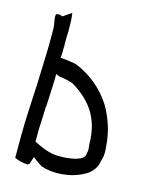

<svg xmlns="http://www.w3.org/2000/svg" viewBox="-100 -692 611 773"><g transform="rotate(15 205.5 -305.5)"><path d="M34 -2C48 5 69 11 90 11C91 10 94 7 96 6L106 -24L125 -10C131 -6 138 -1 146 4C164 10 189 14 208 14C254 14 291 4 322 -13C344 -24 365 -46 370 -74C372 -82 374 -90 376 -99C379 -116 376 -138 374 -160C368 -215 348 -264 326 -302C289 -360 238 -402 176 -428C162 -433 142 -434 123 -437C120 -437 116 -438 113 -438H106C108 -449 108 -463 108 -476C109 -483 108 -492 108 -500C108 -516 108 -533 109 -549C109 -578 109 -601 105 -625L70 -601C61 -604 57 -608 44 -603C40 -597 42 -584 45 -570V-569C46 -560 48 -553 48 -542V-488C48 -443 45 -394 44 -351L43 -317C40 -242 34 -168 34 -92ZM96 -86V-127C96 -143 97 -158 98 -172C98 -189 100 -218 100 -233H101C103 -270 104 -304 106 -342V-370C110 -368 111 -369 117 -366L118 -365C135 -363 161 -358 177 -352H178C249 -310 308 -248 308 -133C308 -127 311 -116 310 -105C309 -100 308 -94 307 -88V-87C302 -68 277 -64 266 -60H265C247 -56 228 -54 206 -54C162 -52 121 -74 96 -86ZM96 -108H97ZM106 -342H107ZM109 -549H110V-548ZM125 -16ZM206 -47ZM376 -102Z"/></g></svg>

Font: SolarCharger
Style: 350
Weight: 300
Designer: Mew Too
Foundry: Cannot Into Space Fonts/KineticPlasma Fonts
Version: Version 1.100